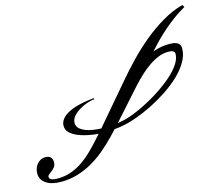

<svg xmlns="http://www.w3.org/2000/svg" viewBox="-244 -870 1177 1007"><g transform="rotate(-15 345.0 -366.5)"><path d="M427.7 -430.7Q464.8 -474.6 509.8 -521.5Q554.7 -568.4 605.2 -610.1Q655.8 -651.9 710.7 -684.3Q765.6 -716.8 823.2 -732.4L831.1 -719.7Q796.4 -700.2 766.4 -678Q736.3 -655.8 709.5 -632.3Q682.6 -608.9 658.9 -584.7Q635.3 -560.5 614.3 -537.1Q638.7 -545.4 660.6 -549.1Q682.6 -552.7 701.2 -552.7Q710.9 -552.7 721.9 -551.8Q732.9 -550.8 742.2 -546.9Q751.5 -543 757.6 -535.2Q763.7 -527.3 763.7 -513.7Q763.7 -477.1 742.9 -441.4Q722.2 -405.8 688.5 -373.5Q654.8 -341.3 611.8 -312.7Q568.8 -284.2 525.1 -262.2Q481.4 -240.2 440.4 -225.1Q399.4 -210 369.1 -204.1Q343.3 -198.2 311.5 -195.3L282.2 -164.1Q248 -128.4 212.4 -98.6Q176.8 -68.8 138.2 -47.1Q99.6 -25.4 58.1 -13.2Q16.6 -1 -29.3 -1Q-82.5 -1 -111.6 -21.5Q-140.6 -42 -140.6 -75.2Q-140.6 -87.4 -136.7 -100.3Q-132.8 -113.3 -124.8 -123.8Q-116.7 -134.3 -104.7 -140.9Q-92.8 -147.5 -77.1 -147.5Q-59.6 -147.5 -49.8 -138.2Q-40 -128.9 -40 -111.3Q-40 -95.2 -47.6 -85.2Q-55.2 -75.2 -64 -68.4Q-72.8 -61.5 -80.3 -55.9Q-87.9 -50.3 -87.9 -43Q-87.9 -32.7 -76.2 -27.6Q-64.5 -22.5 -43.9 -22.5Q-4.9 -22.5 28.8 -34.2Q62.5 -45.9 93.3 -66.9Q124 -87.9 153.6 -117.2Q183.1 -146.5 213.9 -181.6Q216.3 -184.6 219 -187.5Q221.7 -190.4 224.6 -193.4Q201.2 -195.3 172.1 -200.7Q143.1 -206.1 117.7 -216.3Q92.3 -226.6 75 -241.9Q57.6 -257.3 57.6 -280.3Q57.6 -298.8 67.6 -313.2Q77.6 -327.6 93.8 -338.4Q109.9 -349.1 130.4 -356.7Q150.9 -364.3 171.9 -369.1Q192.9 -374 212.6 -376.7Q232.4 -379.4 247.1 -380.9L250 -375Q234.4 -374 211.9 -366.7Q189.5 -359.4 168.2 -346.9Q147 -334.5 132.1 -317.6Q117.2 -300.8 117.2 -281.2Q117.2 -262.7 129.9 -250.7Q142.6 -238.8 161.6 -231.4Q180.7 -224.1 203.1 -220.9Q225.6 -217.8 245.1 -216.8ZM686.5 -514.6Q660.6 -514.6 634 -503.9Q607.4 -493.2 581.8 -475.6Q556.2 -458 531.7 -435.3Q507.3 -412.6 485.4 -388.7Q468.3 -369.6 449.7 -348.9Q431.2 -328.1 412.1 -306.6Q393.1 -285.2 373.8 -263.7Q354.5 -242.2 335.9 -221.7Q348.6 -224.1 360.8 -226.3Q373 -228.5 385.7 -232.4Q403.3 -236.8 427.2 -246.3Q451.2 -255.9 478.3 -269Q505.4 -282.2 533.9 -298.6Q562.5 -314.9 589.6 -333.5Q616.7 -352.1 640.9 -372.1Q665 -392.1 683.3 -412.8Q701.7 -433.6 712.2 -454.3Q722.7 -475.1 722.7 -495.1Q722.7 -501.5 719.2 -505.4Q715.8 -509.3 710.4 -511.5Q705.1 -513.7 698.7 -514.2Q692.4 -514.6 686.5 -514.6Z"/></g></svg>

Font: Meie Script
Style: Regular
Weight: 400
Version: Version 1.001